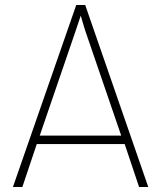

<svg xmlns="http://www.w3.org/2000/svg" viewBox="-20 -753 650 773"><path d="M32 0H70L128 -173H482L540 0H577L323 -733H287ZM140 -207 286 -633 305 -690 322 -633 468 -207Z"/></svg>

Font: Kreadon Extra Light
Style: Regular
Weight: 200
Designer: kohakuno
Foundry: StudioGnu
Version: Version 1.000;Glyphs 3.1.2 (3151)